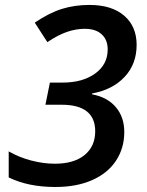

<svg xmlns="http://www.w3.org/2000/svg" viewBox="-20 -744 591 774"><path d="M530.8 -563Q530.8 -485.8 482.4 -434.1Q434.1 -382.3 351.1 -367.2V-363.8Q413.1 -352.1 447 -312Q481 -272 481 -211.9Q481 -147 447.8 -96.4Q414.6 -45.9 351.8 -18.1Q289.1 9.8 203.1 9.8Q93.3 9.8 15.1 -28.8V-133.8Q56.2 -109.9 105.7 -96.9Q155.3 -84 201.2 -84Q277.8 -84 320.8 -118.9Q363.8 -153.8 363.8 -214.8Q363.8 -321.8 228 -321.8H163.1L181.2 -411.1H232.9Q313 -411.1 363.5 -447.5Q414.1 -483.9 414.1 -544.9Q414.1 -583.5 389.9 -605.7Q365.7 -627.9 321.8 -627.9Q286.6 -627.9 250.2 -615.5Q213.9 -603 170.9 -574.2L120.1 -652.8Q178.7 -692.4 230.2 -708.3Q281.7 -724.1 340.8 -724.1Q430.2 -724.1 480.5 -680.9Q530.8 -637.7 530.8 -563Z"/></svg>

Font: TypoPRO Open Sans
Style: Italic
Weight: 600
Italic angle: -12°
Foundry: Ascender Corporation
Version: Version 1.10